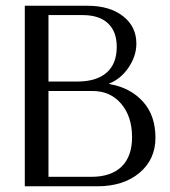

<svg xmlns="http://www.w3.org/2000/svg" viewBox="-20 -653 596 673"><path d="M149.9 -33.2H299.8Q369.1 -33.2 406 -68.8Q442.9 -104.5 442.9 -171.9Q442.9 -244.6 404.8 -289.3Q366.7 -334 305.2 -334H149.9ZM149.9 -367.2H251Q317.9 -367.2 353.5 -398.2Q389.2 -429.2 389.2 -488.8Q389.2 -542.5 358.4 -571.3Q327.6 -600.1 270 -600.1H149.9ZM66.9 0V-632.8H287.1Q364.3 -632.8 411.1 -596.4Q458 -560.1 458 -500Q458 -456.5 430.4 -416Q402.8 -375.5 361.8 -359.9L366.2 -357.9Q437 -345.2 481 -296.9Q524.9 -248.5 524.9 -169.9Q524.9 -94.2 468.8 -47.1Q412.6 0 320.8 0Z"/></svg>

Font: Resagokr
Style: Regular
Weight: 500
Designer: gluk
Foundry: gluk
Version: Version 0.95